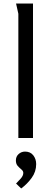

<svg xmlns="http://www.w3.org/2000/svg" viewBox="-20 -782 291 1088"><path d="M167 -762V0H84V-704L71 -762ZM122 77Q152 77 168.5 98Q185 119 185 148Q185 191 159.5 226Q134 261 100 286L71 258Q82 247 97 230.5Q112 214 112 198Q112 187 101.5 178.5Q91 170 80.5 158.5Q70 147 70 127Q70 105 85.5 91Q101 77 122 77Z"/></svg>

Font: Rosario Light
Style: Regular
Weight: 300
Designer: Hector Gatti
Foundry: Omnibus Type
Version: Version 1.101; ttfautohint (v1.8.1.43-b0c9)